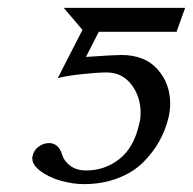

<svg xmlns="http://www.w3.org/2000/svg" viewBox="-20 -450 485 482"><path d="M329.1 -138.2Q333 -149.9 333 -167Q333 -207.5 309.8 -237.8Q286.6 -268.1 248 -268.1Q224.1 -268.1 185.8 -263.9Q147.5 -259.8 125 -253.9L187 -375L140.1 -430.2H444.8L423.8 -372.1V-370.1H228L195.8 -307.1Q266.6 -312 284.2 -312Q343.3 -312 375.2 -276.4Q407.2 -240.7 407.2 -189.9Q407.2 -171.9 402.8 -153.8Q395.5 -123.5 379.9 -95.5Q364.3 -67.4 339.4 -42.5Q314.5 -17.6 275.9 -2.7Q237.3 12.2 190.9 12.2Q163.1 12.2 133.3 3.9Q103.5 -4.4 82.3 -20Q61 -35.6 61 -53.2Q61 -57.1 62 -59.1Q64.9 -72.8 76.9 -81.8Q88.9 -90.8 103 -90.8Q127.4 -90.8 136.2 -61Q141.1 -44.9 157 -33.4Q172.9 -22 195.8 -22Q243.2 -22 279.8 -50.8Q316.4 -79.6 329.1 -138.2Z"/></svg>

Font: Common Serif SemiBold
Style: Italic
Weight: 600
Italic angle: -12°
Designer: Philipp H. Poll, Khaled Hosny
Foundry: Stefan Peev, Context Ltd.
Version: Version 1.026